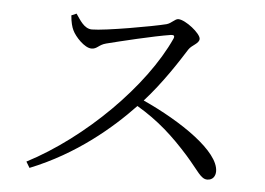

<svg xmlns="http://www.w3.org/2000/svg" viewBox="-49 -750 1098 797"><g transform="rotate(5 500.0 -351.5)"><path d="M219 -663C221 -635 227 -614 233 -602C245 -576 285 -533 314 -533C338 -533 342 -551 373 -559C428 -573 567 -607 638 -618C649 -619 655 -617 650 -604C557 -399 321 -164 86 -42L101 -17C291 -93 433 -215 525 -312C615 -259 679 -200 746 -125C799 -65 813 -33 840 -33C863 -33 874 -50 874 -70C874 -153 710 -264 549 -337C622 -418 681 -510 715 -564C728 -584 758 -592 758 -612C758 -634 693 -686 663 -686C649 -686 637 -667 616 -661C561 -647 364 -612 309 -612C276 -612 257 -648 240 -672Z"/></g></svg>

Font: Harano Aji Mincho TW
Style: Regular
Weight: 400
Foundry: Masamichi Hosoda
Version: HaranoAjiMinchoTW-Regular version 20230610;ttx 4.39.4